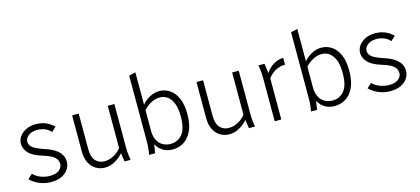

<svg xmlns="http://www.w3.org/2000/svg" viewBox="-59 -1204 3682 1685"><g transform="rotate(-15 1781.5 -361.5)"><path d="M55 -68 97 -106Q123 -78 164 -62.5Q205 -47 247 -47Q304 -47 332 -71Q360 -95 360 -125Q360 -149 348 -168.5Q336 -188 308 -204Q280 -220 230 -235Q141 -262 106.5 -301.5Q72 -341 72 -384Q72 -421 94 -451Q116 -481 154 -499.5Q192 -518 241 -518Q291 -518 331 -501.5Q371 -485 405 -452L364 -414Q342 -440 309.5 -453Q277 -466 241 -466Q190 -466 160.5 -442Q131 -418 131 -389Q131 -370 141.5 -353Q152 -336 179.5 -320.5Q207 -305 258 -288Q316 -270 352 -246Q388 -222 404.5 -193.5Q421 -165 421 -130Q421 -92 399.5 -60.5Q378 -29 338.5 -10.5Q299 8 243 8Q188 8 139 -12.5Q90 -33 55 -68Z M571 -185V-510H631V-190Q631 -113 663 -80Q695 -47 741 -47Q785 -47 824.5 -67.5Q864 -88 895 -125V-510H955V-122Q955 -97 956 -79Q957 -61 960 -39L966 0H911L899 -78Q868 -41 824 -16.5Q780 8 733 8Q689 8 652 -13.5Q615 -35 593 -78Q571 -121 571 -185Z M1134 0 1140 -39Q1143 -61 1144 -79Q1145 -97 1145 -122V-717L1205 -731V-437Q1235 -473 1277.5 -495.5Q1320 -518 1363 -518Q1415 -518 1457.5 -490Q1500 -462 1525.5 -405Q1551 -348 1551 -260Q1551 -167 1523 -107.5Q1495 -48 1449 -20Q1403 8 1347 8Q1301 8 1262.5 -14Q1224 -36 1201 -79L1189 0ZM1205 -200Q1205 -149 1223 -114Q1241 -79 1272.5 -61.5Q1304 -44 1343 -44Q1407 -44 1448.5 -92.5Q1490 -141 1490 -255Q1490 -330 1471 -375.5Q1452 -421 1421.5 -442Q1391 -463 1355 -463Q1315 -463 1276 -443Q1237 -423 1205 -388Z M1701 -185V-510H1761V-190Q1761 -113 1793 -80Q1825 -47 1871 -47Q1915 -47 1954.5 -67.5Q1994 -88 2025 -125V-510H2085V-122Q2085 -97 2086 -79Q2087 -61 2090 -39L2096 0H2041L2029 -78Q1998 -41 1954 -16.5Q1910 8 1863 8Q1819 8 1782 -13.5Q1745 -35 1723 -78Q1701 -121 1701 -185Z M2264 -510H2319L2331 -423Q2361 -469 2404.5 -493.5Q2448 -518 2491 -518V-456Q2447 -456 2406.5 -435.5Q2366 -415 2335 -374V0H2275V-388Q2275 -413 2274 -431Q2273 -449 2270 -471Z M2605 0 2611 -39Q2614 -61 2615 -79Q2616 -97 2616 -122V-717L2676 -731V-437Q2706 -473 2748.5 -495.5Q2791 -518 2834 -518Q2886 -518 2928.5 -490Q2971 -462 2996.5 -405Q3022 -348 3022 -260Q3022 -167 2994 -107.5Q2966 -48 2920 -20Q2874 8 2818 8Q2772 8 2733.5 -14Q2695 -36 2672 -79L2660 0ZM2676 -200Q2676 -149 2694 -114Q2712 -79 2743.5 -61.5Q2775 -44 2814 -44Q2878 -44 2919.5 -92.5Q2961 -141 2961 -255Q2961 -330 2942 -375.5Q2923 -421 2892.5 -442Q2862 -463 2826 -463Q2786 -463 2747 -443Q2708 -423 2676 -388Z M3137 -68 3179 -106Q3205 -78 3246 -62.5Q3287 -47 3329 -47Q3386 -47 3414 -71Q3442 -95 3442 -125Q3442 -149 3430 -168.5Q3418 -188 3390 -204Q3362 -220 3312 -235Q3223 -262 3188.5 -301.5Q3154 -341 3154 -384Q3154 -421 3176 -451Q3198 -481 3236 -499.5Q3274 -518 3323 -518Q3373 -518 3413 -501.5Q3453 -485 3487 -452L3446 -414Q3424 -440 3391.5 -453Q3359 -466 3323 -466Q3272 -466 3242.5 -442Q3213 -418 3213 -389Q3213 -370 3223.5 -353Q3234 -336 3261.5 -320.5Q3289 -305 3340 -288Q3398 -270 3434 -246Q3470 -222 3486.5 -193.5Q3503 -165 3503 -130Q3503 -92 3481.5 -60.5Q3460 -29 3420.5 -10.5Q3381 8 3325 8Q3270 8 3221 -12.5Q3172 -33 3137 -68Z"/></g></svg>

Font: Radio Canada Light
Style: Regular
Weight: 300
Designer: Charles Daoud, Etienne Aubert Bonn, Alexandre Saumier Demers, Jacques Le Bailly
Foundry: Radio-Canada
Version: Version 2.104;gftools[0.9.28.dev5+ged2979d]